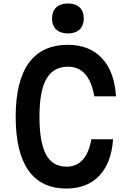

<svg xmlns="http://www.w3.org/2000/svg" viewBox="-20 -1077 740 1114"><path d="M366 17C526 17 624 -87 636 -269H510C492 -165 444 -110 366 -110C258 -110 209 -202 209 -400C209 -598 261 -690 375 -690C457 -690 508 -631 527 -518H653C642 -709 540 -817 375 -817C174 -817 71 -677 71 -400C71 -123 171 17 366 17ZM282 -970C282 -915 316 -883 374 -883C432 -883 466 -915 466 -970C466 -1025 432 -1057 374 -1057C316 -1057 282 -1025 282 -970Z"/></svg>

Font: Martian Mono Std Md
Style: Regular
Weight: 500
Monospace: yes
Designer: Roman Shamin
Foundry: Evil Martians
Version: Version 1.000